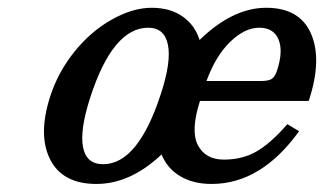

<svg xmlns="http://www.w3.org/2000/svg" viewBox="-20 -448 825 489"><path d="M645 -241.7Q664.1 -241.7 672.4 -247.3Q680.7 -252.9 686 -269.5Q701.7 -318.4 689.2 -347.9Q676.8 -377.4 640.1 -377.4Q603.5 -377.4 566.4 -341.6Q529.3 -305.7 505.9 -241.7ZM210 -200.2Q183.1 -117.2 191.4 -73.5Q199.7 -29.8 242.7 -29.8Q331.5 -29.8 389.6 -208.5Q416.5 -290.5 407.7 -334Q398.9 -377.4 357.4 -377.4Q267.6 -377.4 210 -200.2ZM767.1 -193.4 766.1 -190.9H489.3Q464.8 -114.7 484.1 -78.1Q503.4 -41.5 550.3 -41.5Q597.2 -41.5 633.3 -62.3Q669.4 -83 711.9 -131.8L741.7 -113.8Q645 20.5 519 20.5Q471.7 20.5 438.5 0.5Q405.3 -19.5 391.6 -54.7Q312 20.5 225.6 20.5Q139.2 20.5 107.7 -42Q76.2 -104.5 107.9 -202.6Q127.9 -264.6 169.9 -316.7Q211.9 -368.7 265.1 -398.4Q318.4 -428.2 366 -428.2Q413.6 -428.2 445.1 -406Q476.6 -383.8 488.3 -346.2Q572.8 -428.2 658 -428.2Q743.2 -428.2 772 -362.5Q800.8 -296.9 767.1 -193.4Z"/></svg>

Font: RIT Rachana
Style: Bold Italic
Weight: 700
Designer: Hussain KH
Version: 1.4.7